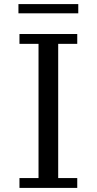

<svg xmlns="http://www.w3.org/2000/svg" viewBox="-20 -923 472 937"><path d="M70 -903V-858H362V-903ZM357 -757H75V-709H168V-54H75V-6H357V-54H264V-709H357Z"/></svg>

Font: LXGW Marker Gothic
Style: Regular
Weight: 400
Version: Version 1.001